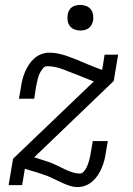

<svg xmlns="http://www.w3.org/2000/svg" viewBox="-20 -752 540 780"><path d="M295 8Q280 8 265.5 3.5Q251 -1 237.5 -7Q224 -13 211 -19.5Q198 -26 184.5 -32Q171 -38 157 -42.5Q143 -47 129 -52L81 -66L70 0H15L33 -107L361 -421L346 -427Q331 -433 317 -438.5Q303 -444 289 -450H288L287 -451H286Q259 -462 230 -472.5Q201 -483 171 -483Q162 -483 156 -476Q150 -469 145.5 -461.5Q141 -454 138 -446Q135 -438 133 -430Q131 -422 129.5 -413.5Q128 -405 126 -397L119 -351H57L65 -397Q67 -413 71 -428.5Q75 -444 81.5 -459.5Q88 -475 97.5 -489.5Q107 -504 119.5 -515Q132 -526 148 -532Q164 -538 180 -538Q197 -538 213 -535Q229 -532 244.5 -527Q260 -522 275 -516Q290 -510 305 -504L306 -503Q306 -503 306 -503Q306 -503 307 -503Q307 -503 307 -503Q307 -503 307 -503Q322 -497 337 -490.5Q352 -484 368 -478L395 -468L405 -530H460L442 -423L119 -113L147 -104Q160 -100 173.5 -95.5Q187 -91 199.5 -85.5Q212 -80 224.5 -73.5Q237 -67 249.5 -61.5Q262 -56 276 -51.5Q290 -47 304 -47Q313 -47 319.5 -54Q326 -61 330 -68.5Q334 -76 337 -84Q340 -92 342 -100Q344 -108 346 -116.5Q348 -125 349 -133L357 -179H418L410 -133Q408 -117 404 -101.5Q400 -86 393.5 -70.5Q387 -55 377.5 -40.5Q368 -26 355.5 -15Q343 -4 327 2Q311 8 295 8ZM306 -628Q294 -628 282.5 -632.5Q271 -637 264 -646Q257 -655 255 -667.5Q253 -680 255 -693Q256 -701 260.5 -709.5Q265 -718 272.5 -723Q280 -728 289 -730Q298 -732 306 -732Q319 -732 330.5 -727.5Q342 -723 349 -714Q356 -705 358 -692.5Q360 -680 358 -667Q356 -659 351.5 -650.5Q347 -642 339.5 -637Q332 -632 323.5 -630Q315 -628 306 -628Z"/></svg>

Font: Iosevka Slab Light
Style: Italic
Weight: 300
Italic angle: -9°
Monospace: yes
Designer: Belleve Invis
Foundry: Belleve Invis
Version: Version 11.1.1; ttfautohint (v1.8.3)